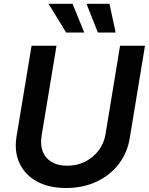

<svg xmlns="http://www.w3.org/2000/svg" viewBox="-20 -965 773 997"><path d="M323.2 11.2Q232.9 11.2 170.7 -23.4Q108.4 -58.1 80.8 -118.7Q53.2 -179.2 65.9 -256.3L144 -727.5H273.4L195.8 -258.8Q188.5 -212.4 202.1 -177.7Q215.8 -143.1 248 -123.8Q280.3 -104.5 328.6 -104.5Q380.9 -104.5 422.9 -126Q464.8 -147.5 492.4 -184.1Q520 -220.7 527.8 -267.1L603.5 -727.5H732.9L653.8 -248Q641.1 -170.4 595.7 -112.1Q550.3 -53.7 480.5 -21.2Q410.6 11.2 323.2 11.2ZM488.3 -795.9 429.2 -945.3H548.3L580.6 -795.9ZM323.7 -795.9 231.9 -945.3H356.9L417.5 -795.9Z"/></svg>

Font: Inter 20pt SemiBold
Style: Italic
Weight: 600
Italic angle: -9.3988°
Version: Version 4.001;git-66647c0bb